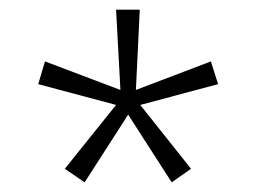

<svg xmlns="http://www.w3.org/2000/svg" viewBox="-20 -688 530 397"><path d="M335 -311 375 -339 270 -471 431 -514 416 -561 261 -502 269 -668H220L229 -502L73 -561L59 -514L220 -471L114 -339L155 -311L245 -451Z"/></svg>

Font: Gantari Light
Style: Regular
Weight: 300
Designer: Anugrah Pasau
Foundry: Lafontype
Version: Version 1.000